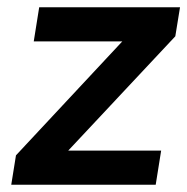

<svg xmlns="http://www.w3.org/2000/svg" viewBox="-20 -509 516 529"><path d="M11 0 24 -81 345 -425 349 -395H73L88 -489H476L463 -409L137 -61L133 -94H424L409 0Z"/></svg>

Font: Nunito Sans 12pt ExtraLight 12pt
Style: Bold Italic
Weight: 700
Italic angle: -9°
Version: Version 3.101;gftools[0.9.27]